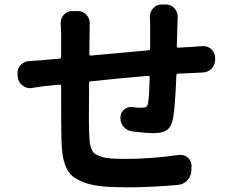

<svg xmlns="http://www.w3.org/2000/svg" viewBox="-20 -801 1031 851"><path d="M644.5 -727.5Q644.5 -748 658.2 -763.7Q673.8 -781.2 696.3 -781.2H714.8Q738.3 -781.2 753.9 -763.7Q767.6 -748 767.6 -726.6Q767.6 -725.6 767.6 -723.6Q767.6 -710.9 766.6 -696.3Q765.6 -647.5 763.7 -596.7Q763.7 -588.9 770.5 -589.8Q819.3 -592.8 838.9 -593.8Q839.8 -593.8 876 -596.7Q878.9 -596.7 880.9 -596.7Q901.4 -596.7 917 -583Q933.6 -566.4 933.6 -543V-536.1Q933.6 -512.7 917 -496.1Q900.4 -479.5 876 -479.5Q854.5 -478.5 837.9 -477.5Q783.2 -475.6 768.6 -474.6Q761.7 -473.6 761.7 -466.8Q755.9 -322.3 747.1 -276.4Q739.3 -238.3 719.7 -224.6Q700.2 -210.9 661.1 -210.9Q629.9 -210.9 565.4 -218.8Q543 -221.7 527.3 -239.3Q513.7 -255.9 513.7 -278.3Q513.7 -279.3 513.7 -280.3Q513.7 -301.8 530.3 -315.4Q543.9 -327.1 561.5 -327.1Q564.5 -327.1 568.4 -326.2Q592.8 -323.2 605.5 -323.2Q621.1 -323.2 627.9 -327.6Q634.8 -332 636.7 -345.7Q641.6 -379.9 643.6 -458Q643.6 -464.8 636.7 -464.8Q506.8 -454.1 381.8 -440.4Q375 -440.4 375 -432.6Q374 -346.7 374 -293Q374 -237.3 375 -215.8Q376 -188.5 377.4 -173.3Q378.9 -158.2 384.8 -142.6Q390.6 -127 399.9 -120.1Q409.2 -113.3 427.7 -106.9Q446.3 -100.6 471.2 -98.6Q496.1 -96.7 535.2 -96.7Q648.4 -96.7 773.4 -114.3Q777.3 -114.3 781.2 -114.3Q798.8 -114.3 812.5 -102.5Q829.1 -87.9 829.1 -65.4L828.1 -44.9Q827.1 -19.5 810.1 -1.5Q793 16.6 768.6 18.6Q647.5 29.3 543.9 29.3Q478.5 29.3 433.1 24.9Q387.7 20.5 355 8.3Q322.3 -3.9 302.7 -19Q283.2 -34.2 272 -62Q260.7 -89.8 256.8 -119.6Q252.9 -149.4 252 -196.3Q251 -238.3 251 -419.9Q251 -426.8 243.2 -425.8L183.6 -419.9Q164.1 -418 122.1 -411.1Q117.2 -410.2 112.3 -410.2Q94.7 -410.2 80.1 -421.9Q61.5 -435.5 58.6 -459L57.6 -471.7Q57.6 -474.6 57.6 -477.5Q57.6 -497.1 70.3 -511.7Q85.9 -529.3 109.4 -530.3Q141.6 -532.2 175.8 -535.2L243.2 -541Q251 -542 251 -549.8V-641.6Q251 -668.9 249 -694.3Q249 -697.3 249 -699.2Q249 -719.7 262.7 -735.4Q277.3 -752 300.8 -752H325.2Q347.7 -752 363.3 -735.4Q377.9 -718.8 377.9 -697.3Q377.9 -696.3 377.9 -694.3Q377 -673.8 377 -649.4Q377 -596.7 376 -561.5Q376 -553.7 382.8 -554.7Q531.2 -568.4 638.7 -578.1Q645.5 -579.1 645.5 -585.9V-691.4Z"/></svg>

Font: Gen Jyuu Gothic P Bold
Style: Bold
Weight: 700
Designer: [Source Han Sans]
Ryoko NISHIZUKA  (kana & ideographs); Paul D. Hunt (Latin, Greek & Cyrillic); Wenlong ZHANG  (bopomofo
Version: Version 1.002.20150607